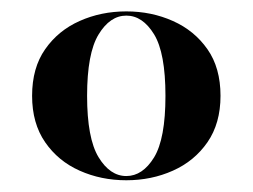

<svg xmlns="http://www.w3.org/2000/svg" viewBox="-20 -602 437 332"><path d="M198.4 -290.3Q154.8 -290.3 117.7 -306.9Q80.6 -323.4 58.1 -356Q35.5 -388.7 35.5 -436.3Q35.5 -484.7 58.1 -516.9Q80.6 -549.2 117.7 -565.7Q154.8 -582.3 198.4 -582.3Q241.9 -582.3 279 -565.7Q316.1 -549.2 338.7 -516.9Q361.3 -484.7 361.3 -436.3Q361.3 -388.7 338.7 -356Q316.1 -323.4 279 -306.9Q241.9 -290.3 198.4 -290.3ZM198.4 -297.6Q226.6 -297.6 246.4 -329.8Q266.1 -362.1 266.1 -436.3Q266.1 -510.5 246.4 -542.7Q226.6 -575 198.4 -575Q170.2 -575 150.4 -542.3Q130.6 -509.7 130.6 -436.3Q130.6 -362.9 150.4 -330.2Q170.2 -297.6 198.4 -297.6Z"/></svg>

Font: Playfair 144pt
Style: Bold
Weight: 700
Version: Version 2.001;gftools[0.9.30]